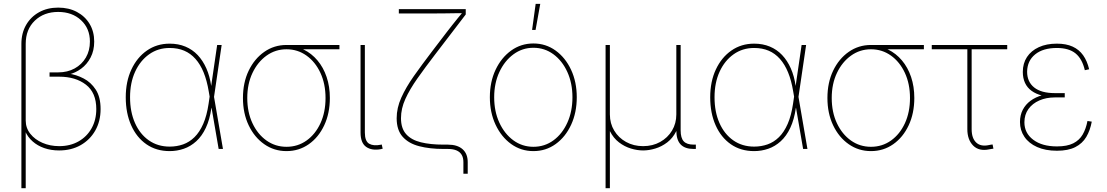

<svg xmlns="http://www.w3.org/2000/svg" viewBox="-20 -775 5762 999"><path d="M91.3 204.1V-546.9Q91.3 -602.5 115.7 -645Q140.1 -687.5 183.3 -711.4Q226.6 -735.4 282.7 -735.4Q337.9 -735.4 380.1 -712.9Q422.4 -690.4 446.3 -650.6Q470.2 -610.8 470.2 -558.6Q470.2 -511.7 451.4 -475.8Q432.6 -439.9 402.1 -417.5Q371.6 -395 336.4 -387.2V-392.1Q376.5 -386.7 414.8 -366.9Q453.1 -347.2 478.3 -308.6Q503.4 -270 503.4 -207.5Q503.4 -144.5 475.8 -95.9Q448.2 -47.4 399.7 -19.8Q351.1 7.8 287.6 7.8Q245.6 7.8 210.4 -4.4Q175.3 -16.6 149.7 -39.3Q124 -62 110.8 -92.8L113.8 -105.5V204.1ZM288.1 -14.6Q345.2 -14.6 388.7 -39.3Q432.1 -64 456.5 -107.4Q481 -150.9 481 -207.5Q481 -293 427 -334.5Q373 -376 288.1 -376H237.8V-398.4H282.7Q331.1 -398.4 368.4 -418.9Q405.8 -439.5 426.8 -475.6Q447.8 -511.7 447.8 -558.6Q447.8 -627 401.6 -669.9Q355.5 -712.9 282.7 -712.9Q208.5 -712.9 161.1 -667.5Q113.8 -622.1 113.8 -546.9V-147.9Q113.8 -108.9 137.7 -78.9Q161.6 -48.8 201.2 -31.7Q240.7 -14.6 288.1 -14.6Z M862.8 11.2Q793 11.2 741.7 -24.4Q690.4 -60.1 662.4 -123.3Q634.3 -186.5 634.3 -269Q634.3 -350.6 663.6 -413.3Q692.9 -476.1 744.4 -512Q795.9 -547.9 862.8 -547.9Q907.7 -547.9 944.3 -532.7Q981 -517.6 1008.3 -488.8Q1035.6 -460 1053.7 -419.2Q1071.8 -378.4 1079.1 -326.2H1085L1093.3 -272.5L1140.1 0H1117.7L1065.9 -300.3Q1056.6 -356 1039.6 -397.9Q1022.5 -439.9 997.1 -468.5Q971.7 -497.1 938.5 -511.2Q905.3 -525.4 862.8 -525.4Q802.2 -525.4 755.9 -492.4Q709.5 -459.5 683.1 -401.9Q656.7 -344.2 656.7 -269Q656.7 -192.9 682.4 -135Q708 -77.1 754.4 -44.7Q800.8 -12.2 862.8 -12.2Q899.9 -12.2 932.6 -23.7Q965.3 -35.2 991.9 -61.3Q1018.6 -87.4 1037.4 -130.4Q1056.2 -173.3 1065.4 -235.8L1109.9 -541H1133.3L1093.3 -269L1085.9 -213.9H1080.1Q1071.3 -152.8 1051 -109.9Q1030.8 -66.9 1001.2 -40Q971.7 -13.2 936.3 -1Q900.9 11.2 862.8 11.2Z M1470.7 11.2Q1406.2 11.2 1355 -24.7Q1303.7 -60.5 1273.9 -123Q1244.1 -185.5 1244.1 -265.1Q1244.1 -345.2 1273.9 -407.2Q1303.7 -469.2 1355 -505.1Q1406.2 -541 1470.7 -541H1746.1V-518.6H1526.4H1470.7Q1413.1 -518.6 1366.9 -485.6Q1320.8 -452.6 1293.7 -395.5Q1266.6 -338.4 1266.6 -265.1Q1266.6 -191.4 1293.5 -134Q1320.3 -76.7 1366.5 -43.9Q1412.6 -11.2 1470.7 -11.2Q1529.3 -11.2 1575.2 -43.9Q1621.1 -76.7 1647.5 -134Q1673.8 -191.4 1673.8 -265.1Q1673.8 -338.4 1647.2 -395.8Q1620.6 -453.1 1574.7 -485.8Q1528.8 -518.6 1470.7 -518.6V-537.1Q1519 -537.1 1560.1 -517.1Q1601.1 -497.1 1631.8 -460.7Q1662.6 -424.3 1679.4 -374.5Q1696.3 -324.7 1696.3 -265.1Q1696.3 -185.5 1667 -123Q1637.7 -60.5 1586.7 -24.7Q1535.6 11.2 1470.7 11.2Z M1962.4 1Q1914.6 9.8 1885.3 -10.7Q1856 -31.2 1856 -85.4V-541H1878.4V-85.4Q1878.4 -40 1901.1 -27.1Q1923.8 -14.2 1961.4 -22Q1964.4 -22.9 1963.9 -22.7Q1963.4 -22.5 1966.3 -22.9L1971.2 -1Q1969.2 -1 1967 -0.5Q1964.8 0 1962.4 1Z M2391.1 128.9V68.4Q2391.1 45.9 2382.3 30.8Q2373.5 15.6 2355.7 7.8Q2337.9 0 2310.1 0H2287.1Q2216.3 0 2161.4 -14.2Q2106.4 -28.3 2075.2 -63.2Q2043.9 -98.1 2043.9 -159.7Q2043.9 -213.4 2067.9 -266.8Q2091.8 -320.3 2133.5 -379.4Q2175.3 -438.5 2228.5 -508.3L2304.2 -607.4Q2317.9 -625 2331.8 -642.8Q2345.7 -660.6 2360.1 -678.2Q2374.5 -695.8 2389.2 -713.4L2389.6 -706.5Q2372.6 -706.5 2355.5 -706.3Q2338.4 -706.1 2321.5 -705.8Q2304.7 -705.6 2287.6 -705.3Q2270.5 -705.1 2253.4 -705.1H2055.2V-727.5H2403.3V-699.7L2245.6 -493.7Q2192.4 -424.3 2152.1 -367.2Q2111.8 -310.1 2089.1 -260Q2066.4 -210 2066.4 -160.2Q2066.4 -106.9 2093.3 -76.9Q2120.1 -46.9 2169.7 -34.7Q2219.2 -22.5 2287.1 -22.5H2310.1Q2359.9 -22.5 2386.7 1.2Q2413.6 24.9 2413.6 68.4V128.9Z M2755.4 11.2Q2690.9 11.2 2639.6 -25.6Q2588.4 -62.5 2558.6 -126Q2528.8 -189.5 2528.8 -269Q2528.8 -349.1 2558.6 -412.1Q2588.4 -475.1 2639.6 -512Q2690.9 -548.8 2755.4 -548.8Q2819.8 -548.8 2870.8 -512Q2921.9 -475.1 2951.4 -411.9Q2981 -348.6 2981 -269Q2981 -189.5 2951.7 -126Q2922.4 -62.5 2871.3 -25.6Q2820.3 11.2 2755.4 11.2ZM2755.4 -11.2Q2814 -11.2 2859.9 -44.9Q2905.8 -78.6 2932.1 -137Q2958.5 -195.3 2958.5 -269Q2958.5 -342.3 2931.9 -400.6Q2905.3 -459 2859.4 -492.7Q2813.5 -526.4 2755.4 -526.4Q2697.8 -526.4 2651.6 -492.4Q2605.5 -458.5 2578.4 -400.4Q2551.3 -342.3 2551.3 -269Q2551.3 -195.3 2578.1 -137Q2605 -78.6 2651.1 -44.9Q2697.3 -11.2 2755.4 -11.2ZM2748.5 -619.1 2767.1 -754.9H2791L2766.6 -619.1Z M3130.9 204.1V-541H3153.3V-179.7Q3153.3 -132.8 3175.8 -95.5Q3198.2 -58.1 3237.5 -36.4Q3276.9 -14.6 3326.2 -14.6Q3376 -14.6 3415 -36.4Q3454.1 -58.1 3476.6 -95.5Q3499 -132.8 3499 -179.7V-541H3521.5V-96.7Q3521.5 -56.6 3537.6 -39.6Q3553.7 -22.5 3588.9 -22.5H3600.6V0H3588.9Q3543.9 0 3521.5 -23.4Q3499 -46.9 3499 -96.7V-179.7H3516.6Q3516.6 -127.9 3498.5 -92Q3480.5 -56.2 3451.7 -34.2Q3422.9 -12.2 3389.6 -2.2Q3356.4 7.8 3326.2 7.8Q3295.9 7.8 3262.7 -2.2Q3229.5 -12.2 3200.7 -34.2Q3171.9 -56.2 3153.8 -92Q3135.7 -127.9 3135.7 -179.7H3153.3V204.1Z M3903.8 11.2Q3834 11.2 3782.7 -24.4Q3731.4 -60.1 3703.4 -123.3Q3675.3 -186.5 3675.3 -269Q3675.3 -350.6 3704.6 -413.3Q3733.9 -476.1 3785.4 -512Q3836.9 -547.9 3903.8 -547.9Q3948.7 -547.9 3985.4 -532.7Q4022 -517.6 4049.3 -488.8Q4076.7 -460 4094.7 -419.2Q4112.8 -378.4 4120.1 -326.2H4126L4134.3 -272.5L4181.2 0H4158.7L4106.9 -300.3Q4097.7 -356 4080.6 -397.9Q4063.5 -439.9 4038.1 -468.5Q4012.7 -497.1 3979.5 -511.2Q3946.3 -525.4 3903.8 -525.4Q3843.3 -525.4 3796.9 -492.4Q3750.5 -459.5 3724.1 -401.9Q3697.8 -344.2 3697.8 -269Q3697.8 -192.9 3723.4 -135Q3749 -77.1 3795.4 -44.7Q3841.8 -12.2 3903.8 -12.2Q3940.9 -12.2 3973.6 -23.7Q4006.3 -35.2 4033 -61.3Q4059.6 -87.4 4078.4 -130.4Q4097.2 -173.3 4106.4 -235.8L4150.9 -541H4174.3L4134.3 -269L4127 -213.9H4121.1Q4112.3 -152.8 4092 -109.9Q4071.8 -66.9 4042.2 -40Q4012.7 -13.2 3977.3 -1Q3941.9 11.2 3903.8 11.2Z M4511.7 11.2Q4447.3 11.2 4396 -24.7Q4344.7 -60.5 4314.9 -123Q4285.2 -185.5 4285.2 -265.1Q4285.2 -345.2 4314.9 -407.2Q4344.7 -469.2 4396 -505.1Q4447.3 -541 4511.7 -541H4787.1V-518.6H4567.4H4511.7Q4454.1 -518.6 4408 -485.6Q4361.8 -452.6 4334.7 -395.5Q4307.6 -338.4 4307.6 -265.1Q4307.6 -191.4 4334.5 -134Q4361.3 -76.7 4407.5 -43.9Q4453.6 -11.2 4511.7 -11.2Q4570.3 -11.2 4616.2 -43.9Q4662.1 -76.7 4688.5 -134Q4714.8 -191.4 4714.8 -265.1Q4714.8 -338.4 4688.2 -395.8Q4661.6 -453.1 4615.7 -485.8Q4569.8 -518.6 4511.7 -518.6V-537.1Q4560.1 -537.1 4601.1 -517.1Q4642.1 -497.1 4672.9 -460.7Q4703.6 -424.3 4720.5 -374.5Q4737.3 -324.7 4737.3 -265.1Q4737.3 -185.5 4708 -123Q4678.7 -60.5 4627.7 -24.7Q4576.7 11.2 4511.7 11.2Z M5127.4 2Q5074.2 13.2 5043.7 -17.3Q5013.2 -47.9 5013.2 -103V-518.6H4828.1V-541H5220.7V-518.6H5035.6V-103Q5035.6 -55.7 5059.3 -33.4Q5083 -11.2 5124.5 -20Q5129.4 -21 5134.5 -22Q5139.6 -22.9 5144.5 -23.4L5148.9 -1.5Q5144 -1 5138.4 0Q5132.8 1 5127.4 2Z M5479.5 9.3Q5419.4 9.3 5376.2 -10Q5333 -29.3 5310.1 -63.2Q5287.1 -97.2 5287.1 -140.1Q5287.1 -175.8 5301.5 -203.6Q5315.9 -231.4 5342 -250.7Q5368.2 -270 5404.1 -280Q5439.9 -290 5482.4 -290H5520V-268.1H5468.3Q5423.8 -268.1 5387.9 -252.4Q5352.1 -236.8 5331.1 -207.8Q5310.1 -178.7 5310.1 -138.7Q5310.1 -82.5 5356 -47.9Q5401.9 -13.2 5479.5 -13.2Q5532.2 -13.2 5564.2 -29.3Q5596.2 -45.4 5613.3 -75Q5630.4 -104.5 5638.2 -145.5L5660.6 -142.1Q5652.3 -96.7 5632.1 -62.5Q5611.8 -28.3 5574.7 -9.5Q5537.6 9.3 5479.5 9.3ZM5481.9 -268.6Q5438 -268.6 5404.3 -277.1Q5370.6 -285.6 5347.7 -302.2Q5324.7 -318.8 5313.2 -343.8Q5301.8 -368.7 5301.8 -400.9Q5301.8 -445.3 5323.5 -478.3Q5345.2 -511.2 5385 -529.5Q5424.8 -547.9 5479 -547.9Q5527.3 -547.9 5561 -532.5Q5594.7 -517.1 5615.7 -487.5Q5636.7 -458 5647 -414.6L5624.5 -409.7Q5610.8 -468.8 5576.2 -497.1Q5541.5 -525.4 5479 -525.4Q5407.2 -525.4 5366.2 -492.2Q5325.2 -459 5324.2 -402.3Q5324.2 -349.1 5361.1 -319.8Q5397.9 -290.5 5468.3 -290.5H5520V-268.6Z"/></svg>

Font: Inter 17pt Thin
Style: Regular
Weight: 250
Version: Version 4.001;git-66647c0bb